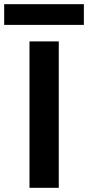

<svg xmlns="http://www.w3.org/2000/svg" viewBox="-67 -898 421 918"><path d="M74 0V-700H214V0ZM-47 -779V-878H334V-779Z"/></svg>

Font: DM Sans 9pt ExtraBold
Style: Regular
Weight: 800
Version: Version 4.004;gftools[0.9.30]